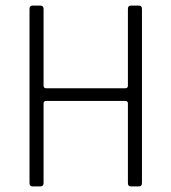

<svg xmlns="http://www.w3.org/2000/svg" viewBox="-20 -663 610 683"><path d="M124 0H95Q85 0 85 -12V-631Q85 -643 95 -643H124Q135 -643 135 -631V-358Q135 -349 145 -349H425Q435 -349 435 -358V-631Q435 -643 445 -643H474Q485 -643 485 -631V-12Q485 0 474 0H445Q435 0 435 -12V-295Q435 -304 425 -304H145Q135 -304 135 -295V-12Q135 0 124 0Z"/></svg>

Font: Rajdhani
Style: Regular
Weight: 400
Designer: Satya Rajpurohit, Jyotish Sonowal
Foundry: Indian Type Foundry
Version: Version 1.201 February 1, 2022